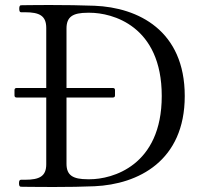

<svg xmlns="http://www.w3.org/2000/svg" viewBox="-20 -747 834 768"><path d="M358 -724C309 -726 239 -727 176 -727C113 -727 64 -726 64 -726C59 -726 57 -721 57 -712C57 -703 59 -698 64 -698H80C138 -698 165 -684 165 -635V-395H46C41 -395 38 -392 38 -387V-365C38 -360 41 -357 46 -357H165V-90C165 -42 138 -28 80 -28H64C58 -28 56 -23 56 -14C56 -5 58 0 64 0C64 0 122 1 193 1C252 1 314 0 358 -2C533 -10 719 -103 719 -363C719 -625 533 -717 358 -724ZM331 -30C271 -30 246 -46 246 -92V-357H432C437 -357 440 -360 440 -365V-387C440 -392 437 -395 432 -395H246V-633C246 -680 271 -696 331 -696H339C428 -696 627 -645 627 -363C627 -83 428 -30 339 -30Z"/></svg>

Font: Shippori Mincho OTF
Style: Regular
Weight: 400
Designer: FONTDASU
Foundry: FONTDASU / Google Inc. / but / Adobe
Version: Version 3.300;hotconv 1.0.109;makeotfexe 2.5.65596